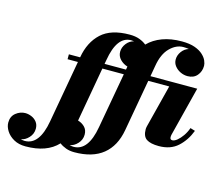

<svg xmlns="http://www.w3.org/2000/svg" viewBox="-337 -940 1603 1380"><g transform="rotate(15 465.0 -250.0)"><path d="M1108.5 -163Q1080 -88 1026 -39Q972 10 885 10Q823.5 10 793.5 -10Q763.5 -30 763.5 -83Q763.5 -92 766.5 -105L847.5 -423.5H691.5L623 -38.5Q601.5 83.5 523.2 146.8Q445 210 310 210Q275.5 210 247.5 199.8Q219.5 189.5 199 173.5Q118 260 -40 260Q-90.5 260 -127 239.5Q-163.5 219 -183.2 188Q-203 157 -203 126Q-203 80 -171 54.5Q-139 29 -101 29Q-78.5 29 -55 38.8Q-31.5 48.5 -15.8 68.5Q0 88.5 0 118.5Q0 157 -26.8 185.8Q-53.5 214.5 -85 218.5Q-69 223.5 -55 223.5Q53.5 223.5 85.5 40L168 -423.5H91V-460H174.5L175 -461.5Q195 -577 267 -643.5Q339 -710 477.5 -710Q520 -710 550.8 -698.5Q581.5 -687 602.5 -669.5Q645 -713 708 -736.5Q771 -760 852.5 -760Q911 -760 949.5 -746Q988 -732 1010.2 -711.2Q1032.5 -690.5 1041.8 -668.8Q1051 -647 1051 -631Q1051 -589 1025.5 -559Q1000 -529 954.5 -529Q927 -529 901.2 -541.2Q875.5 -553.5 858.8 -574.8Q842 -596 842 -623.5Q842 -654.5 862.2 -682.5Q882.5 -710.5 914 -720Q894.5 -723.5 872.5 -723.5Q819.5 -723.5 773.2 -677.2Q727 -631 712 -540L698 -460H1046L953 -93Q952 -88.5 951.5 -83.5Q951 -78.5 951 -74.5Q951 -55.5 969 -55.5Q984 -55.5 1003.8 -71.5Q1023.5 -87.5 1042.2 -114.2Q1061 -141 1072.5 -174ZM362 -490 356.5 -460H516L520 -484Q488.5 -493 465.2 -517Q442 -541 442 -573.5Q442 -606 464 -634.8Q486 -663.5 519.5 -671.5Q508.5 -673.5 497.5 -673.5Q392.5 -673.5 362 -490ZM350 68.5Q350 107 323.2 135.8Q296.5 164.5 265 168.5Q281 173.5 295 173.5Q403.5 173.5 435.5 -10L509.5 -423.5H350L278 -17Q306 -10 328 11.5Q350 33 350 68.5Z"/></g></svg>

Font: Bodoni* 06pt Fatface
Style: Italic
Weight: 900
Italic angle: -13°
Version: Version 2.3